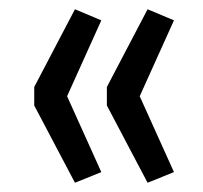

<svg xmlns="http://www.w3.org/2000/svg" viewBox="-20 -480 439 415"><path d="M142 -85 54 -252V-292L142 -460L199 -436L125 -272L199 -108ZM299 -85 211 -252V-292L299 -460L356 -436L282 -272L356 -108Z"/></svg>

Font: Nunito Sans 7pt Condensed
Style: Regular
Weight: 400
Width: 3
Designer: Vernon Adams
Foundry: Vernon Adams
Version: Version 3.101;gftools[0.9.27]